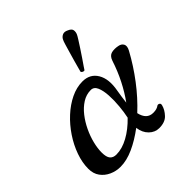

<svg xmlns="http://www.w3.org/2000/svg" viewBox="-209 -992 1173 1173"><g transform="rotate(-45 377.5 -405.0)"><path d="M178 7Q140 7 106 -8.5Q72 -24 51 -53Q30 -82 30 -124Q30 -177 50 -233.5Q70 -290 105 -342.5Q140 -395 185 -436.5Q230 -478 280.5 -502.5Q331 -527 382 -527Q447 -527 478 -475Q509 -423 493 -337Q489 -312 485.5 -289.5Q482 -267 480 -246Q517 -297 548 -358Q579 -419 601 -487Q612 -519 636 -525Q660 -531 690 -525Q713 -521 722 -504Q731 -487 716 -459Q670 -374 610 -295Q550 -216 482 -153Q497 -85 553 -85Q570 -85 581.5 -88.5Q593 -92 601 -98Q608 -103 617.5 -98Q627 -93 623 -79Q615 -48 589 -20.5Q563 7 513 7Q476 7 448 -20.5Q420 -48 414 -94Q353 -48 292.5 -20.5Q232 7 178 7ZM213 -64Q263 -64 317 -93.5Q371 -123 421 -175Q429 -212 433.5 -259.5Q438 -307 435.5 -351.5Q433 -396 420.5 -425Q408 -454 381 -454Q342 -454 308 -432.5Q274 -411 246.5 -376Q219 -341 199 -299Q179 -257 168.5 -214.5Q158 -172 158 -137Q158 -97 172 -80.5Q186 -64 213 -64ZM439.2 -566Q432.6 -563.4 425.2 -567.2Q417.8 -571 415.7 -576.7Q416.8 -580.8 422.3 -601.3Q427.8 -621.8 435.9 -650.7Q444 -679.6 452.6 -708.8Q461.1 -738 468 -761.1Q474.9 -784.1 479 -791.1Q486.1 -806.7 502 -814.2Q517.9 -821.6 539.2 -810.8Q563.6 -800.6 565.9 -784.6Q568.2 -768.6 561 -753Q557.5 -745.1 544.8 -725.1Q532.1 -705.1 515.3 -679.2Q498.5 -653.3 481.6 -628.6Q464.7 -603.8 452.7 -586.5Q440.8 -569.2 439.2 -566Z"/></g></svg>

Font: Zen Antique
Style: Regular
Weight: 400
Designer: Yoshimichi Ohira
Foundry: Positype
Version: Version 1.001